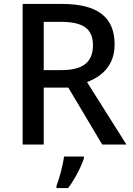

<svg xmlns="http://www.w3.org/2000/svg" viewBox="-20 -734 673 975"><path d="M295 -714H95V0H202V-289H327L499 0H622L422 -317C493 -344 562 -398 562 -508C562 -646 477 -714 295 -714ZM288 -623C400 -623 452 -590 452 -504C452 -421 404 -378 293 -378H202V-623ZM406 70V61H305C300 104 281 174 267 209V221H326C361 175 394 109 406 70Z"/></svg>

Font: Noto Sans Medefaidrin Medium
Style: Regular
Weight: 500
Designer: Dalton Maag Ltd
Foundry: Dalton Maag Ltd
Version: Version 1.002